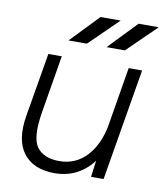

<svg xmlns="http://www.w3.org/2000/svg" viewBox="-81 -766 721 845"><g transform="rotate(10 280.0 -344.0)"><path d="M393 -92 461 -500H521L437 0H381ZM231 -44Q304 -44 353.5 -97.5Q403 -151 419 -245L456 -241Q442 -161 410.5 -104.5Q379 -48 330.5 -18Q282 12 219 12Q125 12 80 -46.5Q35 -105 54 -216L58 -242H119Q100 -127 130.5 -85.5Q161 -44 231 -44ZM102 -500H162L119 -242L54 -216ZM470 -700H560L431 -574H349ZM300 -700H390L261 -574H179Z"/></g></svg>

Font: Oak Sans Light Italic
Style: Regular
Weight: 400
Italic angle: -9.5°
Foundry: Erik Kennedy, Walven
Version: Version 1.000;Glyphs 3.1.2 (3151)